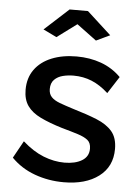

<svg xmlns="http://www.w3.org/2000/svg" viewBox="-53 -772 597 823"><g transform="rotate(5 245.5 -360.0)"><path d="M252 10Q186 10 127 -11.5Q68 -33 26 -76L67 -150Q112 -110 157.5 -92Q203 -74 248 -74Q294 -74 323 -91.5Q352 -109 352 -143Q352 -168 337 -180Q322 -192 293.5 -201Q265 -210 225 -221Q169 -238 131 -256.5Q93 -275 74 -302Q55 -329 55 -371Q55 -422 81 -458Q107 -494 153.5 -513Q200 -532 261 -532Q318 -532 366.5 -514.5Q415 -497 452 -460L405 -387Q370 -419 333.5 -434Q297 -449 255 -449Q231 -449 209 -443.5Q187 -438 172.5 -423.5Q158 -409 158 -383Q158 -362 170 -349Q182 -336 206 -327Q230 -318 265 -307Q326 -289 369 -271.5Q412 -254 435.5 -226.5Q459 -199 459 -151Q459 -75 402.5 -32.5Q346 10 252 10ZM109 -635 213 -730H292L396 -635L337 -607L252 -670L167 -607Z"/></g></svg>

Font: Raleway Thin SemiBold
Style: Regular
Weight: 600
Version: Version 4.026